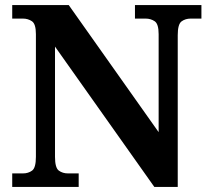

<svg xmlns="http://www.w3.org/2000/svg" viewBox="-20 -734 828 754"><path d="M28 0V-53H70Q91 -53 106 -64Q121 -75 121 -118V-600Q121 -640 105.5 -650.5Q90 -661 70 -661H28V-714H250L603 -215V-600Q603 -640 587.5 -650.5Q572 -661 552 -661H510V-714H771V-661H729Q708 -661 693 -650Q678 -639 678 -596V0H586L196 -551V-118Q196 -75 211 -64Q226 -53 247 -53H289V0Z"/></svg>

Font: Noto Serif Thai
Style: Bold
Weight: 700
Designer: Monotype Design Team
Foundry: Monotype Imaging Inc.
Version: Version 2.002; ttfautohint (v1.8.4.7-5d5b)